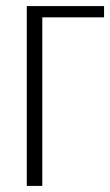

<svg xmlns="http://www.w3.org/2000/svg" viewBox="-20 -611 362 631"><path d="M68 0V-591H322V-554H119V0Z"/></svg>

Font: Alumni Sans Light
Style: Regular
Weight: 300
Version: Version 1.018